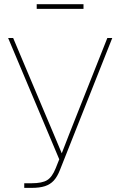

<svg xmlns="http://www.w3.org/2000/svg" viewBox="-20 -912 585 932"><path d="M97.7 0V-22.5H133.8Q184.6 -22.5 209 -37.6Q233.4 -52.7 250.5 -95.7L267.6 -138.7L19.5 -727.5H43.9L195.8 -367.2Q210.4 -332.5 225.1 -298.1Q239.7 -263.7 254.2 -229Q268.6 -194.3 283.2 -159.7L276.4 -159.2Q296.4 -211.4 316.9 -263.4Q337.4 -315.4 357.9 -367.2L501 -727.5H524.9L271 -86.9Q258.3 -54.2 241 -35.4Q223.6 -16.6 198 -8.3Q172.4 0 133.8 0ZM385.3 -891.6V-869.1H158.2V-891.6Z"/></svg>

Font: Inter 24pt Thin
Style: Regular
Weight: 250
Designer: Rasmus Andersson
Foundry: rsms
Version: Version 4.001;git-66647c0bb